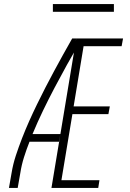

<svg xmlns="http://www.w3.org/2000/svg" viewBox="-20 -924 640 944"><path d="M24 0 37 -74Q44 -117 58 -159.5Q72 -202 88.5 -244.5Q105 -287 123.5 -328.5Q142 -370 162 -411Q182 -452 203 -493Q224 -534 246 -574.5Q268 -615 290 -655Q312 -695 335 -735H355L353 -726L372 -716Q340 -661 309 -605Q278 -549 248.5 -493Q219 -437 191.5 -380Q164 -323 140 -265H277L270 -227H125Q110 -189 98 -151Q86 -113 80 -74L67 0ZM233 0 355 -735H585L578 -697H391L342 -401H520L513 -363H336L282 -38H469L463 0ZM540 -866H240V-904H540Z"/></svg>

Font: Iosevka Curly XLtExObl
Style: Regular
Weight: 200
Width: 7
Italic angle: -9°
Monospace: yes
Designer: Belleve Invis
Foundry: Belleve Invis
Version: Version 11.0.1; ttfautohint (v1.8.3)